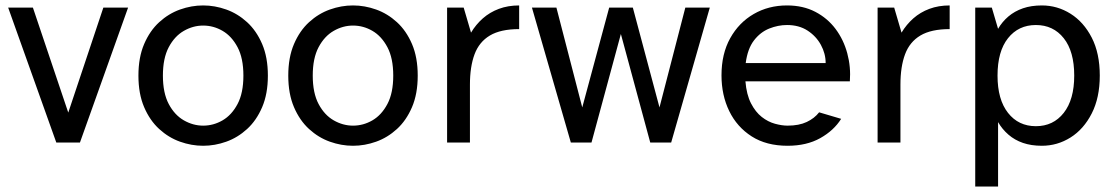

<svg xmlns="http://www.w3.org/2000/svg" viewBox="-20 -524 4100 706"><path d="M187 0 10 -496H101L231 -110L360 -496H451L274 0Z M727 12Q684 12 642 -3Q600 -18 565.5 -49.5Q531 -81 510 -130Q489 -179 489 -246Q489 -313 510 -362Q531 -411 565.5 -442.5Q600 -474 642 -489Q684 -504 727 -504Q770 -504 812 -489Q854 -474 888.5 -442.5Q923 -411 944 -362Q965 -313 965 -246Q965 -179 944 -130Q923 -81 888.5 -49.5Q854 -18 812 -3Q770 12 727 12ZM727 -62Q765 -62 798.5 -81.5Q832 -101 853.5 -141.5Q875 -182 875 -246Q875 -310 853.5 -350.5Q832 -391 798.5 -410.5Q765 -430 727 -430Q690 -430 656 -410.5Q622 -391 600.5 -350.5Q579 -310 579 -246Q579 -182 600.5 -141.5Q622 -101 656 -81.5Q690 -62 727 -62Z M1278 12Q1235 12 1193 -3Q1151 -18 1116.5 -49.5Q1082 -81 1061 -130Q1040 -179 1040 -246Q1040 -313 1061 -362Q1082 -411 1116.5 -442.5Q1151 -474 1193 -489Q1235 -504 1278 -504Q1321 -504 1363 -489Q1405 -474 1439.5 -442.5Q1474 -411 1495 -362Q1516 -313 1516 -246Q1516 -179 1495 -130Q1474 -81 1439.5 -49.5Q1405 -18 1363 -3Q1321 12 1278 12ZM1278 -62Q1316 -62 1349.5 -81.5Q1383 -101 1404.5 -141.5Q1426 -182 1426 -246Q1426 -310 1404.5 -350.5Q1383 -391 1349.5 -410.5Q1316 -430 1278 -430Q1241 -430 1207 -410.5Q1173 -391 1151.5 -350.5Q1130 -310 1130 -246Q1130 -182 1151.5 -141.5Q1173 -101 1207 -81.5Q1241 -62 1278 -62Z M1624 0V-496H1685L1712 -404Q1730 -434 1755.5 -456.5Q1781 -479 1814.5 -491.5Q1848 -504 1889 -504V-417Q1821 -417 1781.5 -393.5Q1742 -370 1725 -324.5Q1708 -279 1708 -213V0Z M2079 0 1936 -496H2026L2121 -129L2220 -496H2307L2405 -129L2500 -496H2590L2448 0H2371L2263 -399L2155 0Z M2876 12Q2798 12 2744 -22.5Q2690 -57 2661.5 -115.5Q2633 -174 2633 -247Q2633 -326 2665 -383.5Q2697 -441 2751.5 -472.5Q2806 -504 2874 -504Q2933 -504 2978 -480.5Q3023 -457 3052.5 -417.5Q3082 -378 3095.5 -328Q3109 -278 3105 -225H2721Q2725 -176 2741.5 -144Q2758 -112 2781 -94Q2804 -76 2829.5 -69Q2855 -62 2876 -62Q2918 -62 2946.5 -75.5Q2975 -89 2992 -111L3073 -87Q3046 -44 2996 -16Q2946 12 2876 12ZM2722 -292H3016Q3016 -327 2998.5 -359Q2981 -391 2949.5 -411.5Q2918 -432 2874 -432Q2841 -432 2808.5 -419Q2776 -406 2752.5 -375.5Q2729 -345 2722 -292Z M3207 0V-496H3268L3295 -404Q3313 -434 3338.5 -456.5Q3364 -479 3397.5 -491.5Q3431 -504 3472 -504V-417Q3404 -417 3364.5 -393.5Q3325 -370 3308 -324.5Q3291 -279 3291 -213V0Z M3566 162V-496H3627L3650 -418Q3665 -444 3688 -463.5Q3711 -483 3741.5 -493.5Q3772 -504 3811 -504Q3868 -504 3916.5 -473.5Q3965 -443 3994.5 -385.5Q4024 -328 4024 -246Q4024 -165 3994.5 -107Q3965 -49 3916.5 -18.5Q3868 12 3811 12Q3772 12 3741.5 1.5Q3711 -9 3688 -29Q3665 -49 3650 -75V162ZM3789 -60Q3853 -60 3891.5 -109Q3930 -158 3930 -246Q3930 -335 3891.5 -383.5Q3853 -432 3789 -432Q3725 -432 3686.5 -383.5Q3648 -335 3648 -246Q3648 -158 3686.5 -109Q3725 -60 3789 -60Z"/></svg>

Font: Atkinson Hyperlegible Next
Style: Regular
Weight: 400
Designer: Elliott Scott, Megan Eiswerth, Linus Boman, Theodore Petrosky, Letters from Sweden
Foundry: Applied Design Works, Letters from Sweden
Version: Version 2.001